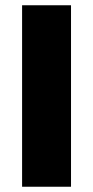

<svg xmlns="http://www.w3.org/2000/svg" viewBox="-20 -710 354 730"><path d="M250 -690V0H64V-690Z"/></svg>

Font: Exo 2 ExtraBold
Style: Regular
Weight: 800
Designer: Natanael Gama
Foundry: Natanael Gama
Version: Version 2.010